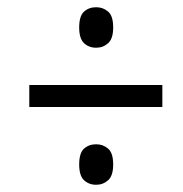

<svg xmlns="http://www.w3.org/2000/svg" viewBox="-20 -623 505 531"><path d="M246 -491Q226 -491 212.5 -503.5Q199 -516 199 -547Q199 -579 212.5 -591Q226 -603 246 -603Q265 -603 279 -591Q293 -579 293 -547Q293 -516 279 -503.5Q265 -491 246 -491ZM61 -327V-388H429V-327ZM246 -112Q226 -112 212.5 -124.5Q199 -137 199 -168Q199 -200 212.5 -212Q226 -224 246 -224Q265 -224 279 -212Q293 -200 293 -168Q293 -137 279 -124.5Q265 -112 246 -112Z"/></svg>

Font: Noto Serif Tamil Condensed Medium
Style: Italic
Weight: 500
Width: 3
Italic angle: -12°
Designer: Indian Type Foundry, Tom Grace, and the Monotype Design Team
Foundry: Monotype Imaging Inc.
Version: Version 2.003; ttfautohint (v1.8.4.7-5d5b)